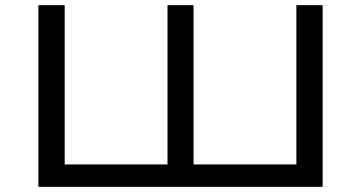

<svg xmlns="http://www.w3.org/2000/svg" viewBox="-20 -725 1402 745"><path d="M129 0V-705H231V-87H630V-705H731V-87H1130V-705H1232V0Z"/></svg>

Font: Nunito Sans 7pt Expanded
Style: Regular
Weight: 400
Width: 7
Designer: Vernon Adams
Foundry: Vernon Adams
Version: Version 3.101;gftools[0.9.27]